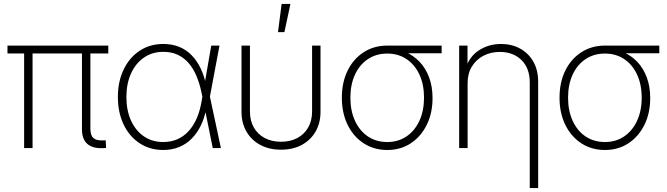

<svg xmlns="http://www.w3.org/2000/svg" viewBox="-20 -755 3400 979"><path d="M502 0.5Q450.7 2 424.3 -22.2Q397.9 -46.4 397.9 -96.2V-507.3H440.9V-100.1Q440.9 -64.9 456.1 -51.3Q471.2 -37.6 504.9 -39.1Q509.3 -39.1 512.2 -39.1Q515.1 -39.1 519 -39.6L521 -0.5Q516.6 -0.5 512 0Q507.3 0.5 502 0.5ZM103 0V-507.3H146V0ZM18.1 -482.4V-522.5H532.2V-482.4Z M812 9.8Q743.7 9.8 691.4 -24.9Q639.2 -59.6 610.1 -120.6Q581.1 -181.6 581.1 -260.7Q581.1 -339.4 610.4 -400.4Q639.6 -461.4 691.9 -496.1Q744.1 -530.8 812.5 -530.8Q858.4 -530.8 894.8 -515.6Q931.2 -500.5 958 -472.4Q984.9 -444.3 1003.2 -406Q1021.5 -367.7 1030.8 -320.8H1044.9L1049.8 -264.6L1106.4 0H1064.9L1007.8 -281.7Q998 -329.1 981.7 -367.7Q965.3 -406.2 941.7 -433.6Q918 -460.9 886 -475.8Q854 -490.7 812.5 -490.7Q756.8 -490.7 714.4 -461.7Q671.9 -432.6 648.2 -380.6Q624.5 -328.6 624.5 -260.3Q624.5 -192.4 647.9 -140.6Q671.4 -88.9 713.6 -59.8Q755.9 -30.8 812 -30.8Q852.5 -30.8 885.3 -45.4Q918 -60.1 942.6 -87.4Q967.3 -114.7 983.6 -152.8Q1000 -190.9 1007.8 -237.8L1057.1 -522.5H1099.1L1049.8 -259.8L1044.9 -199.2H1031.2Q1022.5 -152.8 1003.9 -114.7Q985.4 -76.7 957.8 -48.6Q930.2 -20.5 893.6 -5.4Q856.9 9.8 812 9.8Z M1412.6 8.3Q1353.5 8.3 1308.1 -15.6Q1262.7 -39.6 1237.1 -83.3Q1211.4 -127 1211.4 -185.5V-522.5H1254.4V-187Q1254.4 -139.6 1274.4 -104.7Q1294.4 -69.8 1330.3 -51Q1366.2 -32.2 1412.6 -32.2Q1460 -32.2 1495.6 -51Q1531.2 -69.8 1551.3 -104.7Q1571.3 -139.6 1571.3 -187V-522.5H1614.3V-185.5Q1614.3 -127 1588.6 -83.3Q1563 -39.6 1517.8 -15.6Q1472.7 8.3 1412.6 8.3ZM1397.5 -591.3 1416 -734.9H1460.9L1430.2 -591.3Z M1954.6 9.8Q1886.7 9.8 1834.2 -24.4Q1781.7 -58.6 1752.4 -118.9Q1723.1 -179.2 1723.1 -256.8Q1723.1 -335 1752.4 -394.8Q1781.7 -454.6 1834.2 -488.5Q1886.7 -522.5 1954.6 -522.5H2231.9V-483.4H2025.4L1954.6 -481.9Q1898.4 -481.9 1856 -453.6Q1813.5 -425.3 1790 -374.5Q1766.6 -323.7 1766.6 -256.8Q1766.6 -190.4 1790 -139.2Q1813.5 -87.9 1856 -59.3Q1898.4 -30.8 1954.6 -30.8Q2010.7 -30.8 2053 -59.6Q2095.2 -88.4 2118.7 -139.4Q2142.1 -190.4 2142.1 -256.8Q2142.1 -323.7 2118.7 -374.5Q2095.2 -425.3 2053 -453.6Q2010.7 -481.9 1954.6 -481.9V-507.3Q2004.4 -507.3 2046.4 -490Q2088.4 -472.7 2119.6 -439.7Q2150.9 -406.7 2168.2 -360.1Q2185.5 -313.5 2185.5 -254.9Q2185.5 -178.2 2156 -118.4Q2126.5 -58.6 2074.5 -24.4Q2022.5 9.8 1954.6 9.8Z M2364.3 -331.1V0H2321.3V-522.5H2363.8V-401.9H2352.5Q2373 -467.3 2422.9 -499Q2472.7 -530.8 2534.2 -530.8Q2589.4 -530.8 2632.1 -507.3Q2674.8 -483.9 2699.5 -440.7Q2724.1 -397.5 2724.1 -337.4V204.1H2681.2V-335Q2681.2 -406.7 2639.2 -448.5Q2597.2 -490.2 2528.3 -490.2Q2481.9 -490.2 2444.8 -470.7Q2407.7 -451.2 2386 -415.5Q2364.3 -379.9 2364.3 -331.1Z M3064.5 9.8Q2996.6 9.8 2944.1 -24.4Q2891.6 -58.6 2862.3 -118.9Q2833 -179.2 2833 -256.8Q2833 -335 2862.3 -394.8Q2891.6 -454.6 2944.1 -488.5Q2996.6 -522.5 3064.5 -522.5H3341.8V-483.4H3135.3L3064.5 -481.9Q3008.3 -481.9 2965.8 -453.6Q2923.3 -425.3 2899.9 -374.5Q2876.5 -323.7 2876.5 -256.8Q2876.5 -190.4 2899.9 -139.2Q2923.3 -87.9 2965.8 -59.3Q3008.3 -30.8 3064.5 -30.8Q3120.6 -30.8 3162.8 -59.6Q3205.1 -88.4 3228.5 -139.4Q3252 -190.4 3252 -256.8Q3252 -323.7 3228.5 -374.5Q3205.1 -425.3 3162.8 -453.6Q3120.6 -481.9 3064.5 -481.9V-507.3Q3114.3 -507.3 3156.2 -490Q3198.2 -472.7 3229.5 -439.7Q3260.7 -406.7 3278.1 -360.1Q3295.4 -313.5 3295.4 -254.9Q3295.4 -178.2 3265.9 -118.4Q3236.3 -58.6 3184.3 -24.4Q3132.3 9.8 3064.5 9.8Z"/></svg>

Font: Inter 28pt ExtraLight
Style: Regular
Weight: 250
Designer: Rasmus Andersson
Foundry: rsms
Version: Version 4.001;git-66647c0bb